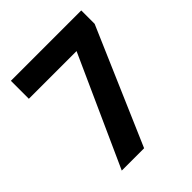

<svg xmlns="http://www.w3.org/2000/svg" viewBox="-197 -840 966 966"><g transform="rotate(-45 286.0 -357.0)"><path d="M112.3 0 376.6 -586H37.2V-713.9H537.9V-618.5L271.3 0Z"/></g></svg>

Font: Nokora
Style: Regular
Weight: 400
Designer: Danh Hong
Foundry: Danh Hong
Version: Version 9.000